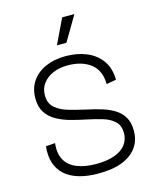

<svg xmlns="http://www.w3.org/2000/svg" viewBox="-130 -976 879 1077"><g transform="rotate(-15 309.0 -437.5)"><path d="M307 12Q243 12 194 -2.5Q145 -17 113.5 -45.5Q82 -74 68.5 -115.5Q55 -157 61 -212L115 -216Q108 -157 129.5 -118.5Q151 -80 197.5 -61.5Q244 -43 308 -43Q371 -43 414.5 -58.5Q458 -74 480.5 -103Q503 -132 503 -171Q503 -214 477.5 -238.5Q452 -263 410.5 -275.5Q369 -288 321 -298Q276 -307 232 -319Q188 -331 152 -351Q116 -371 94.5 -403.5Q73 -436 73 -486Q73 -544 101.5 -585.5Q130 -627 180.5 -649.5Q231 -672 297 -672Q363 -672 416.5 -650.5Q470 -629 503 -584.5Q536 -540 537 -471L480 -461Q480 -500 467 -530Q454 -560 429 -579.5Q404 -599 370.5 -609Q337 -619 296 -619Q248 -619 210.5 -603Q173 -587 151 -558Q129 -529 129 -489Q129 -442 159 -416Q189 -390 237.5 -376.5Q286 -363 339 -351Q382 -342 421 -330Q460 -318 491.5 -298.5Q523 -279 541.5 -248Q560 -217 560 -169Q560 -114 531.5 -73.5Q503 -33 447.5 -10.5Q392 12 307 12ZM322 -743H267L336 -887H407Z"/></g></svg>

Font: Bricolage Grotesque ExtraLight
Style: Regular
Weight: 250
Designer: Mathieu Triay
Foundry: Atelier Triay
Version: Version 1.000;gftools[0.9.30]